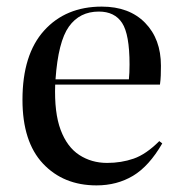

<svg xmlns="http://www.w3.org/2000/svg" viewBox="-20 -547 549 581"><path d="M272 14Q172 14 110 -52Q48 -118 48 -245Q48 -382 113.5 -454.5Q179 -527 288 -527Q371 -527 419 -478Q467 -429 467 -348Q467 -332 466.5 -318.5Q466 -305 464 -291H147Q144 -206 163.5 -154Q183 -102 220 -78Q257 -54 304 -54Q347 -54 384.5 -67Q422 -80 462 -120L471 -113Q431 -44 382.5 -15Q334 14 272 14ZM148 -307H370Q371 -316 371.5 -327.5Q372 -339 372 -352Q372 -443 349.5 -477.5Q327 -512 279 -512Q221 -512 188.5 -466.5Q156 -421 148 -307Z"/></svg>

Font: Display Regular
Style: Regular
Weight: 400
Designer: Latin by Veronika Burian and Jose Scaglione. Greek by Irene Vlachou. Cyrillic by Vera Evstafieva.
Foundry: TypeTogether
Version: Version 3.002